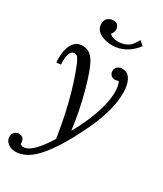

<svg xmlns="http://www.w3.org/2000/svg" viewBox="-258 -835 1018 1197"><g transform="rotate(30 251.0 -236.5)"><path d="M64 271Q30 269 9 251.5Q-12 234 -12 208Q-12 185 2 173.5Q16 162 29 162Q74 162 72 214Q78 217 83 219Q88 221 94 221Q116 222 139.5 205Q163 188 184.5 162.5Q206 137 222.5 112.5Q239 88 247 75Q238 17 226 -44.5Q214 -106 198.5 -167.5Q183 -229 164.5 -286.5Q146 -344 125 -395Q118 -412 107 -430Q96 -448 76 -446Q57 -444 47.5 -416Q38 -388 42 -342L10 -338Q7 -365 9.5 -395Q12 -425 22 -451.5Q32 -478 51 -494.5Q70 -511 101 -511Q135 -511 156.5 -493Q178 -475 191.5 -449Q205 -423 214 -398Q233 -347 251 -281Q269 -215 282.5 -146.5Q296 -78 303 -19H305Q333 -68 359 -127Q385 -186 402 -247.5Q419 -309 419 -363Q419 -388 414.5 -407Q410 -426 404 -434Q400 -431 393.5 -429.5Q387 -428 379 -428Q361 -428 350 -439.5Q339 -451 339 -467Q339 -489 353.5 -500Q368 -511 386 -511Q417 -511 434 -492Q451 -473 458.5 -444Q466 -415 466 -383Q466 -317 447 -248Q428 -179 397.5 -112Q367 -45 333 17Q283 107 237.5 164Q192 221 149 246.5Q106 272 64 271ZM260 -605Q225 -605 195 -614.5Q165 -624 147.5 -644Q130 -664 132 -693Q134 -720 150 -731.5Q166 -743 185 -744Q212 -745 221.5 -729.5Q231 -714 231 -700Q230 -692 226.5 -682Q223 -672 215 -664Q226 -654 239.5 -648.5Q253 -643 275 -643Q323 -643 355 -668Q366 -677 376 -692Q386 -707 395 -722L425 -695Q389 -649 346.5 -627Q304 -605 260 -605Z"/></g></svg>

Font: Lora
Style: Italic
Weight: 400
Italic angle: -3°
Designer: Olga Karpushina, Alexei Vanyashin (Cyrillic)
Foundry: Cyreal
Version: Version 3.008